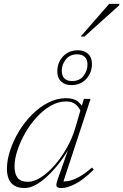

<svg xmlns="http://www.w3.org/2000/svg" viewBox="-20 -940 623 970"><path d="M270.5 -31 330 -200H334.5Q309 -154.5 279.5 -116.5Q250 -78.5 219.5 -50Q189 -21.5 159.8 -5.8Q130.5 10 105 10Q73 10 53 -2Q33 -14 24 -36Q15 -58 15 -87Q15 -130.5 31 -179.5Q47 -228.5 75.2 -275.5Q103.5 -322.5 141.5 -360.8Q179.5 -399 223.5 -421.5Q267.5 -444 314.5 -444Q354 -444 375.5 -425.5Q397 -407 411 -377L394 -362.5Q383 -393.5 364.8 -410.5Q346.5 -427.5 313.5 -427.5Q273.5 -427.5 235.5 -405.2Q197.5 -383 164.5 -346.8Q131.5 -310.5 106.8 -267Q82 -223.5 67.8 -180Q53.5 -136.5 53.5 -100Q53.5 -61 69.2 -41.2Q85 -21.5 121 -21.5Q152.5 -21.5 188 -44.8Q223.5 -68 257 -106.5Q290.5 -145 317.2 -192.5Q344 -240 359 -289L389.5 -393L404 -440.5H437.5L296.5 -11L285 -23.5Q302 -22 323.8 -25.2Q345.5 -28.5 375 -43.8Q404.5 -59 445 -93.5L453.5 -83Q399 -29.5 358.5 -9.8Q318 10 292 10Q269 10 265.8 1Q262.5 -8 270.5 -31ZM374 -686Q405.5 -686 425 -668Q444.5 -650 444.5 -617Q444.5 -572.5 415.8 -541.2Q387 -510 340 -510Q309 -510 289.2 -528Q269.5 -546 269.5 -579Q269.5 -624 298.5 -655Q327.5 -686 374 -686ZM343.5 -530.5Q382.5 -530.5 402.2 -557Q422 -583.5 422 -613.5Q422 -639 408.5 -652.2Q395 -665.5 370.5 -665.5Q332 -665.5 312 -639.2Q292 -613 292 -582.5Q292 -557 305.5 -543.8Q319 -530.5 343.5 -530.5ZM387.5 -755.5 531.5 -920.5H583L582 -913L407 -755.5Z"/></svg>

Font: Newsreader 16pt 16pt ExtraLight
Style: Italic
Weight: 250
Italic angle: -17°
Version: Version 1.003